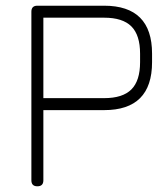

<svg xmlns="http://www.w3.org/2000/svg" viewBox="-20 -653 583 673"><path d="M132 -21Q132 0 111 0Q90 0 90 -21V-612Q90 -633 111 -633H345Q513 -633 513 -465V-435Q513 -267 345 -267H132ZM345 -591H132V-309H345Q410 -309 440.5 -339.5Q471 -370 471 -435V-465Q471 -530 440.5 -560.5Q410 -591 345 -591Z"/></svg>

Font: Jura Light
Style: Regular
Weight: 300
Designer: Daniel Johnson, Alexei Vanyashin
Foundry: Daniel Johnson
Version: Version 5.103